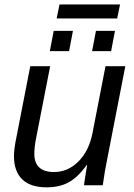

<svg xmlns="http://www.w3.org/2000/svg" viewBox="-20 -822 596 852"><path d="M202.6 -528.3 141.1 -213.4Q132.3 -170.4 132.3 -140.1Q132.3 -58.6 219.7 -58.6Q281.2 -58.6 328.1 -105.5Q375 -152.3 390.6 -232.4L448.2 -528.3H536.1L455.1 -112.8Q445.3 -66.4 436 0H353Q353 -5.4 358.2 -37.8Q363.3 -70.3 366.7 -90.3H365.2Q324.7 -34.2 283.9 -12.5Q243.2 9.3 187 9.3Q114.7 9.3 78.4 -26.4Q42 -62 42 -129.4Q42 -160.6 52.2 -209.5L114.3 -528.3ZM388.7 -595.2 405.8 -685.1H490.2L473.1 -595.2ZM201.2 -595.2 218.3 -685.1H303.7L286.6 -595.2ZM500 -740.2H231.4L244.1 -802.2H512.7Z"/></svg>

Font: Liberation Sans
Style: Italic
Weight: 400
Italic angle: -12°
Designer: Steve Matteson
Foundry: Ascender Corporation
Version: Version 2.1.5